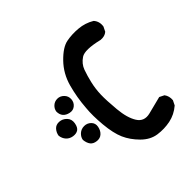

<svg xmlns="http://www.w3.org/2000/svg" viewBox="-98 -266 754 754"><g transform="rotate(45 279.0 111.5)"><path d="M285.2 325.2Q270.5 323.2 258.8 313Q247.1 302.7 248 285.2Q249 267.6 262.2 254.9Q275.4 242.2 295.4 245.6Q315.4 249 322.3 259.8Q329.1 270.5 326.7 286.6Q324.2 302.7 313 313Q301.8 323.2 285.2 325.2ZM364.3 269.5Q350.6 267.6 339.8 255.9Q329.1 244.1 329.1 227.5Q329.1 210.9 340.8 199.2Q352.5 187.5 370.1 190.9Q387.7 194.3 397.9 205.6Q408.2 216.8 406.2 233.9Q404.3 251 393.6 259.3Q382.8 267.6 364.3 269.5ZM211.9 264.6Q198.2 262.7 188.5 252Q178.7 241.2 178.7 226.1Q178.7 210.9 190.4 199.2Q202.1 187.5 218.8 188.5Q235.4 189.5 245.6 201.7Q255.9 213.9 252.4 230.5Q249 247.1 238.8 255.9Q228.5 264.6 211.9 264.6ZM284.2 171.9Q229.5 168 177.7 153.8Q126 139.6 88.9 103.5Q51.8 67.4 45.9 37.1Q40 6.8 43 -27.3Q45.9 -61.5 63.5 -90.8Q81.1 -106.4 106.4 -102.5L126 -92.8Q137.7 -79.1 135.7 -57.6Q118.2 14.6 133.8 38.1Q149.4 61.5 173.8 70.3Q198.2 79.1 227.5 85.9Q256.8 92.8 288.1 93.8Q319.3 94.7 372.6 89.8Q425.8 85 455.1 66.4Q484.4 47.9 475.6 11.7Q466.8 -24.4 457 -61.5L466.8 -81.1Q482.4 -92.8 503.9 -90.8L523.4 -81.1Q546.9 -53.7 553.7 -20.5Q560.5 12.7 555.7 46.9Q550.8 81.1 522.5 109.4Q494.1 137.7 461.9 151.9Q429.7 166 376.5 170.9Q323.2 175.8 284.2 171.9Z"/></g></svg>

Font: JasonHandwriting1
Style: Regular
Weight: 400
Version: Version 1.48.20